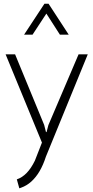

<svg xmlns="http://www.w3.org/2000/svg" viewBox="-20 -764 493 1019"><path d="M69.3 188Q98.1 178.2 121.8 153.6Q145.5 128.9 165 88.9L202.6 -7.3L9.8 -475.6H60.1L214.4 -101.1L224.1 -63H227.1L236.8 -100.1L397 -475.6H445.8L223.6 67.4Q209.5 111.3 190.2 144.3Q170.9 177.2 146.2 199.5Q121.6 221.7 91.3 232.4L82.5 235.4ZM215.8 -744.1H237.8L344.7 -580.1H297.9L226.1 -691.9L152.8 -580.1H107.9Z"/></svg>

Font: DavidDev Light
Style: Regular
Weight: 300
Designer: David.dev
Foundry: David.dev
Version: Version 1.001;FEAKit 1.0